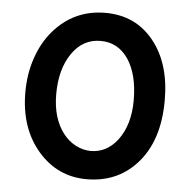

<svg xmlns="http://www.w3.org/2000/svg" viewBox="-50 -711 766 773"><g transform="rotate(5 333.0 -325.0)"><path d="M51.8 -315.4Q51.8 -389.2 73.5 -453.1Q95.2 -517.1 134.3 -563.5Q217.8 -661.6 345.7 -661.6Q468.3 -661.6 542 -569.3Q613.8 -479.5 613.8 -331.5Q613.8 -164.6 526.9 -71.3Q449.2 12.2 327.6 12.2Q210 12.2 131.3 -78.6Q51.8 -170.9 51.8 -315.4ZM440.9 -157.2Q489.3 -219.7 489.3 -320.8Q489.3 -424.3 448.2 -486.3Q406.7 -547.4 335.9 -547.4Q264.6 -547.4 220.7 -483.9Q176.3 -419.9 176.3 -318.4Q176.3 -221.2 222.7 -161.1Q244.1 -133.3 273.9 -117.9Q303.7 -102.5 334.7 -102.5Q365.7 -102.5 392.6 -116.2Q419.4 -129.9 440.9 -157.2Z"/></g></svg>

Font: HammersmithOne
Style: Regular
Weight: 400
Designer: Nicole Fally
Foundry: Nicole Fally
Version: Version 1.003